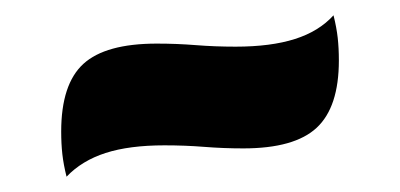

<svg xmlns="http://www.w3.org/2000/svg" viewBox="-20 -442 523 251"><path d="M67 -211Q63 -227 61.5 -240.5Q60 -254 60 -270Q60 -332 89 -358.5Q118 -385 185 -385Q211 -385 236 -383Q261 -381 288 -381Q334 -381 365.5 -391Q397 -401 416 -422Q420 -406 421.5 -392.5Q423 -379 423 -363Q423 -302 394 -275Q365 -248 298 -248Q272 -248 247 -250Q222 -252 195 -252Q149 -252 118 -242Q87 -232 67 -211Z"/></svg>

Font: Merienda
Style: Bold
Weight: 700
Designer: Eduardo Rodriguez Tunni
Foundry: Eduardo Rodriguez Tunni
Version: Version 2.001